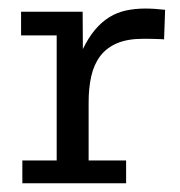

<svg xmlns="http://www.w3.org/2000/svg" viewBox="-20 -420 412 440"><path d="M31.2 -52.2H109.9V-338.9H28.3V-393.1H169.4L169.9 -307.6Q183.1 -334.5 198.2 -352.3Q213.4 -370.1 231 -380.9Q248.5 -391.6 269 -396Q289.6 -400.4 313 -400.4Q334 -400.4 358.4 -397.5L356 -329.6Q355.5 -330.1 348.4 -330.3Q341.3 -330.6 333 -330.8Q324.7 -331.1 317.1 -331.1Q309.6 -331.1 308.1 -331.1Q272 -331.1 248 -320.8Q224.1 -310.5 209.7 -291.5Q195.3 -272.5 189.2 -245.6Q183.1 -218.8 183.1 -185.5V-52.2H269V0H31.2Z"/></svg>

Font: Rokkitt
Style: Regular
Weight: 400
Version: Version 1.2; ttfautohint (v1.5) -l 7 -r 28 -G 50 -x 13 -D la